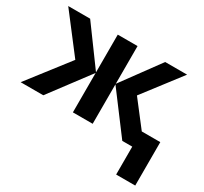

<svg xmlns="http://www.w3.org/2000/svg" viewBox="-150 -759 1241 1168"><g transform="rotate(30 471.0 -175.0)"><path d="M220 -284 19 -546H173L367 -281V-546H506V-281L700 -546H854L653 -284L788 -109H918V196H784V0H714L506 -277V0H367V-277L159 0H0Z"/></g></svg>

Font: BC Sans
Style: Bold
Weight: 700
Designer: Monotype Design Team
Province of B.C.
Foundry: Monotype Imaging Inc.
Version: Version 2.000;GOOG;noto-source:20170915:90ef993387c0